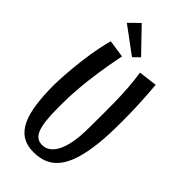

<svg xmlns="http://www.w3.org/2000/svg" viewBox="-277 -960 1031 1031"><g transform="rotate(45 238.0 -445.0)"><path d="M431 -314C431 -314 435 -364 435 -448C435 -517 432 -608 423 -714L317 -701C339 -565 333 -409 333 -296C333 -122 281 -54 221 -54C162 -54 139 -104 139 -262C139 -327 139 -455 187 -694L87 -709C40 -537 37 -331 37 -331C37 -119 74 6 215 6C353 6 414 -94 431 -314ZM263 -763 135 -896 78 -840 228 -729Z"/></g></svg>

Font: Englebert
Style: Regular
Weight: 400
Designer: Astigmatic (AOETI)
Foundry: Astigmatic (AOETI)
Version: Version 1.000